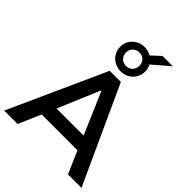

<svg xmlns="http://www.w3.org/2000/svg" viewBox="-284 -1175 1317 1317"><g transform="rotate(45 375.0 -516.5)"><path d="M0 0 319 -705H427L750 0H619L533 -198L585 -163H162L216 -198L130 0ZM372 -567 231 -233 205 -264H541L520 -233L376 -567ZM374 -755Q340.4 -755 312.7 -770.5Q285 -786 269 -813.2Q253 -840.4 253 -873Q253 -906.3 269 -932.7Q285 -959 312.7 -974.5Q340.4 -990 374 -990Q392 -990 408 -985.5Q424 -981 438 -973L503 -1033H603L481 -928Q495 -903 495 -873Q495 -840.4 479 -813.2Q463 -786 435.5 -770.5Q408 -755 374 -755ZM373.9 -807Q403 -807 421 -826.1Q439 -845.1 439 -873.1Q439 -901 421.1 -919.5Q403.3 -938 374.2 -938Q346 -938 327.5 -919.2Q309 -900.5 309 -873Q309 -845.1 327.3 -826Q345.6 -807 373.9 -807Z"/></g></svg>

Font: Mulish ExtraLight
Style: Regular
Weight: 200
Designer: Vernon Adams
Foundry: Vernon Adams
Version: Version 3.603